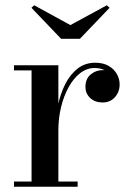

<svg xmlns="http://www.w3.org/2000/svg" viewBox="-20 -707 497 727"><path d="M189.5 -214Q189.5 -260 198.8 -305.2Q208 -350.5 226.5 -387.5Q245 -424.5 273.5 -447Q302 -469.5 341 -469.5Q370 -469.5 390.8 -457.8Q411.5 -446 422.2 -427.2Q433 -408.5 433 -387Q433 -359 415.2 -339Q397.5 -319 368.5 -319Q339.5 -319 321.5 -336Q303.5 -353 303.5 -378Q303.5 -408.5 323.2 -425Q343 -441.5 368.5 -441.5Q386.5 -441.5 400.8 -434.2Q415 -427 423.5 -414.8Q432 -402.5 432 -387H412.5Q412.5 -404.5 402.8 -418.8Q393 -433 376.2 -441.2Q359.5 -449.5 338.5 -449.5Q308.5 -449.5 283.2 -429.8Q258 -410 239.5 -376.2Q221 -342.5 211 -300.5Q201 -258.5 201 -214ZM201 -460V-19.5H274V0H33V-19.5H99.5V-440.5H33V-460ZM211.5 -560 99 -677.5 109.5 -687 246.5 -612 384.5 -687 395 -677.5 282.5 -560Z"/></svg>

Font: Bodoni Moda 11pt Medium
Style: Regular
Weight: 500
Designer: Owen Earl
Foundry: indestructible type
Version: Version 2.004